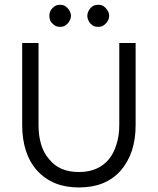

<svg xmlns="http://www.w3.org/2000/svg" viewBox="-20 -782 670 815"><path d="M315.4 13.7Q372.1 13.7 416 -3.9Q460.9 -22.5 492.2 -57.6Q523.4 -93.8 540 -142.6Q555.7 -191.4 555.7 -251Q555.7 -367.2 555.7 -599.6Q538.1 -599.6 486.3 -599.6Q486.3 -512.7 486.3 -251Q486.3 -206.1 474.6 -169.9Q463.9 -132.8 442.4 -106.4Q419.9 -79.1 387.7 -65.4Q356.4 -51.8 315.4 -51.8Q273.4 -51.8 241.2 -65.4Q210 -79.1 188.5 -106.4Q165 -132.8 154.3 -169.9Q143.6 -206.1 143.6 -251Q143.6 -367.2 143.6 -599.6Q127 -599.6 74.2 -599.6Q74.2 -590.8 74.2 -561.5Q74.2 -484.4 74.2 -251Q74.2 -191.4 89.8 -142.6Q105.5 -93.8 137.7 -57.6Q169.9 -22.5 214.8 -3.9Q258.8 13.7 315.4 13.7ZM189.5 -714.8Q189.5 -705.1 192.4 -697.3Q195.3 -688.5 203.1 -681.6Q210 -674.8 217.8 -670.9Q225.6 -668 235.4 -668Q244.1 -668 252 -670.9Q259.8 -674.8 266.6 -681.6Q273.4 -688.5 277.3 -697.3Q281.2 -705.1 281.2 -714.8Q281.2 -723.6 277.3 -732.4Q273.4 -740.2 266.6 -748Q259.8 -754.9 252 -758.8Q244.1 -761.7 235.4 -761.7Q225.6 -761.7 217.8 -758.8Q210 -754.9 203.1 -748Q195.3 -740.2 192.4 -732.4Q189.5 -723.6 189.5 -714.8ZM350.6 -714.8Q350.6 -705.1 354.5 -697.3Q357.4 -688.5 364.3 -681.6Q371.1 -674.8 378.9 -670.9Q387.7 -668 397.5 -668Q406.2 -668 414.1 -670.9Q421.9 -674.8 428.7 -681.6Q435.5 -688.5 439.5 -697.3Q443.4 -705.1 443.4 -714.8Q443.4 -723.6 439.5 -732.4Q435.5 -740.2 428.7 -748Q421.9 -754.9 414.1 -758.8Q406.2 -761.7 397.5 -761.7Q387.7 -761.7 378.9 -758.8Q371.1 -754.9 364.3 -748Q357.4 -740.2 354.5 -732.4Q350.6 -723.6 350.6 -714.8Z"/></svg>

Font: TextaAlt
Style: Regular
Weight: 400
Designer: Daniel Hernandez & Miguel Hernandez
Version: Version 1.005;com.myfonts.easy.latinotype.texta.alt-regular.